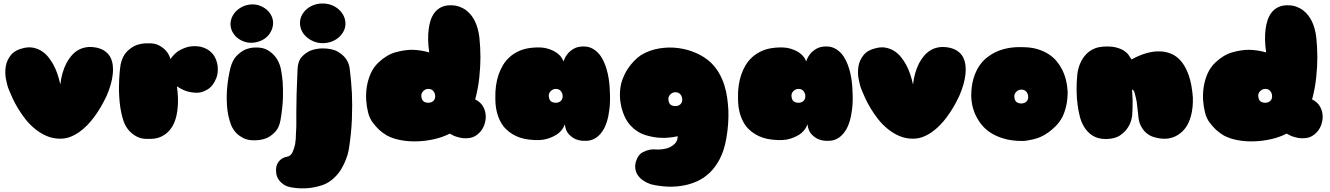

<svg xmlns="http://www.w3.org/2000/svg" viewBox="-20 -785 7588 1095"><path d="M324 -303Q332 -372 358 -423Q369 -444 384.5 -463.5Q400 -483 421 -496.5Q442 -510 469.5 -515Q497 -520 532 -513Q563 -506 582.5 -490.5Q602 -475 611.5 -454.5Q621 -434 623.5 -409.5Q626 -385 623 -361Q617 -304 587 -236Q555 -168 515 -115Q498 -92 477 -70.5Q456 -49 432 -32Q408 -15 381 -4.5Q354 6 324 6Q282 6 246 -9.5Q210 -25 179.5 -50Q149 -75 125 -105.5Q101 -136 82.5 -167Q64 -198 51.5 -225Q39 -252 32 -270Q21 -296 14 -333.5Q7 -371 13 -407Q19 -443 43 -472Q67 -501 119 -512Q149 -518 174 -512Q199 -506 219.5 -492.5Q240 -479 255.5 -459.5Q271 -440 283 -419Q310 -370 324 -303Z M952 -448Q978 -485 1008.5 -500.5Q1039 -516 1065 -520Q1096 -524 1126 -518Q1156 -510 1175 -495Q1194 -480 1204 -462Q1214 -444 1218 -426Q1222 -408 1222 -395Q1223 -363 1213.5 -339.5Q1204 -316 1193 -302Q1180 -284 1162 -274Q1130 -255 1099.5 -256Q1069 -257 1044 -265Q1015 -275 989 -293Q997 -233 994.5 -188Q992 -143 982.5 -110.5Q973 -78 958 -56.5Q943 -35 926 -22Q886 9 830 7Q787 9 760 -6Q733 -21 716 -40Q697 -62 686 -90Q668 -144 662.5 -202Q657 -260 659 -308Q660 -364 668 -418Q679 -466 703.5 -490.5Q728 -515 754 -526Q784 -538 820 -538Q862 -540 888 -525.5Q914 -511 928 -494Q945 -474 952 -448Z M1537 -663Q1539 -641 1531.5 -620Q1524 -599 1509.5 -582.5Q1495 -566 1474 -555.5Q1453 -545 1428 -542Q1402 -539 1379.5 -545.5Q1357 -552 1339 -565Q1321 -578 1309.5 -596.5Q1298 -615 1295 -638Q1293 -660 1300.5 -680.5Q1308 -701 1323 -717.5Q1338 -734 1359 -745Q1380 -756 1405 -759Q1430 -762 1452.5 -755.5Q1475 -749 1493 -736Q1511 -723 1523 -704Q1535 -685 1537 -663ZM1580 -101Q1572 -56 1549 -32.5Q1526 -9 1502 2Q1473 14 1440 15Q1397 17 1370 3.5Q1343 -10 1327 -27Q1309 -46 1298 -72Q1278 -126 1274.5 -183.5Q1271 -241 1276 -289Q1281 -344 1294 -397Q1306 -443 1329.5 -466.5Q1353 -490 1376 -501Q1403 -513 1433 -514Q1479 -516 1507.5 -498.5Q1536 -481 1553 -458Q1572 -432 1581 -396Q1588 -363 1592 -319Q1595 -281 1593.5 -226.5Q1592 -172 1580 -101Z M1950 -646Q1949 -623 1937.5 -603Q1926 -583 1908 -568.5Q1890 -554 1866 -546Q1842 -538 1815 -539Q1788 -540 1765 -550.5Q1742 -561 1725 -577Q1708 -593 1699 -614Q1690 -635 1691 -659Q1692 -682 1703.5 -702Q1715 -722 1733.5 -736.5Q1752 -751 1775.5 -758.5Q1799 -766 1826 -765Q1853 -764 1876 -754Q1899 -744 1916 -727.5Q1933 -711 1942 -690Q1951 -669 1950 -646ZM1969 69Q1964 97 1953 124Q1944 148 1928.5 175.5Q1913 203 1888 227Q1856 259 1815 272Q1774 285 1737 288Q1694 292 1650 285Q1614 280 1595 265.5Q1576 251 1567 236Q1556 218 1555 198Q1552 169 1561 151Q1570 133 1582 124Q1596 113 1616 109Q1637 106 1647.5 84.5Q1658 63 1663 38Q1668 9 1668 -28Q1670 -50 1670 -78.5Q1670 -107 1670 -148Q1670 -189 1671.5 -247.5Q1673 -306 1677 -390Q1679 -437 1701.5 -461Q1724 -485 1750 -496Q1780 -508 1818 -509Q1875 -509 1907 -490Q1939 -471 1954 -448Q1972 -422 1975 -388Q1983 -326 1987 -253Q1990 -190 1987 -107.5Q1984 -25 1969 69Z M2716 -30Q2690 -3 2660.5 1.5Q2631 6 2605 0.5Q2579 -5 2562 -14Q2545 -23 2545 -23Q2506 -3 2459 8Q2412 19 2363.5 21Q2315 23 2269 15Q2223 7 2187 -12Q2163 -26 2142 -45Q2124 -62 2105.5 -86.5Q2087 -111 2079 -145Q2071 -176 2068.5 -213.5Q2066 -251 2072 -290Q2078 -329 2094 -365.5Q2110 -402 2140 -430Q2186 -473 2236.5 -487Q2287 -501 2330 -501Q2380 -500 2428 -486Q2417 -561 2425 -620Q2428 -645 2436 -669.5Q2444 -694 2458.5 -713Q2473 -732 2495.5 -743.5Q2518 -755 2550 -755Q2578 -755 2600 -747Q2622 -739 2639 -726Q2656 -713 2668.5 -696.5Q2681 -680 2689 -663Q2708 -623 2714 -571Q2720 -516 2720 -457Q2720 -406 2713.5 -343.5Q2707 -281 2690 -218Q2719 -204 2733.5 -180Q2748 -156 2750 -129Q2752 -102 2743 -75.5Q2734 -49 2716 -30ZM2423 -278Q2406 -278 2393.5 -265Q2381 -252 2383 -236Q2385 -215 2395.5 -207Q2406 -199 2423 -199Q2440 -199 2451 -209Q2462 -219 2462 -236Q2462 -252 2452 -265Q2442 -278 2423 -278Z M3017 -513Q3070 -518 3104 -507.5Q3138 -497 3157.5 -482Q3177 -467 3185 -452.5Q3193 -438 3194 -435Q3194 -436 3199.5 -449.5Q3205 -463 3218 -479Q3231 -495 3253 -507.5Q3275 -520 3308 -520Q3336 -520 3357 -509Q3378 -498 3394 -480Q3410 -462 3421 -439Q3432 -416 3439 -392Q3456 -336 3458 -265Q3461 -208 3456 -165.5Q3451 -123 3441.5 -92.5Q3432 -62 3419 -41.5Q3406 -21 3392 -9Q3359 20 3315 18Q3288 19 3264 9Q3244 1 3225 -18.5Q3206 -38 3201 -76Q3191 -46 3165 -25Q3143 -7 3103 6Q3063 19 2997 11Q2943 5 2901 -21Q2883 -32 2865.5 -49Q2848 -66 2834.5 -91Q2821 -116 2813 -149Q2805 -182 2805 -225Q2803 -300 2824 -361Q2833 -387 2848 -412.5Q2863 -438 2886 -459Q2909 -480 2941 -494.5Q2973 -509 3017 -513ZM3150 -278Q3133 -278 3120.5 -265Q3108 -252 3110 -236Q3112 -215 3122.5 -207Q3133 -199 3150 -199Q3167 -199 3178 -209Q3189 -219 3189 -236Q3189 -252 3179 -265Q3169 -278 3150 -278Z M3692 266Q3667 257 3650.5 246Q3634 235 3624 223Q3614 211 3609 198.5Q3604 186 3603 174Q3600 147 3614 118Q3625 94 3645 83.5Q3665 73 3685 69Q3708 65 3734 68Q3779 66 3801.5 54Q3824 42 3834 28Q3845 12 3845 -8Q3795 3 3747 1Q3705 -1 3659.5 -15Q3614 -29 3578 -67Q3556 -90 3541.5 -122.5Q3527 -155 3520.5 -190.5Q3514 -226 3516 -262Q3518 -298 3529 -329Q3543 -367 3561 -393.5Q3579 -420 3596 -437Q3615 -457 3636 -471Q3685 -500 3741 -509Q3797 -518 3851 -510.5Q3905 -503 3952.5 -481.5Q4000 -460 4033 -429Q4061 -402 4080 -369.5Q4099 -337 4110.5 -301Q4122 -265 4127 -228.5Q4132 -192 4134 -158Q4137 -78 4122 6Q4110 74 4085 121.5Q4060 169 4027.5 200Q3995 231 3957.5 248Q3920 265 3883 272Q3795 290 3692 266ZM3832 -259Q3815 -259 3802.5 -246Q3790 -233 3792 -217Q3794 -196 3804.5 -188Q3815 -180 3832 -180Q3849 -180 3860 -190Q3871 -200 3871 -217Q3871 -233 3861 -246Q3851 -259 3832 -259Z M4401 -513Q4454 -518 4488 -507.5Q4522 -497 4541.5 -482Q4561 -467 4569 -452.5Q4577 -438 4578 -435Q4578 -436 4583.5 -449.5Q4589 -463 4602 -479Q4615 -495 4637 -507.5Q4659 -520 4692 -520Q4720 -520 4741 -509Q4762 -498 4778 -480Q4794 -462 4805 -439Q4816 -416 4823 -392Q4840 -336 4842 -265Q4845 -208 4840 -165.5Q4835 -123 4825.5 -92.5Q4816 -62 4803 -41.5Q4790 -21 4776 -9Q4743 20 4699 18Q4672 19 4648 9Q4628 1 4609 -18.5Q4590 -38 4585 -76Q4575 -46 4549 -25Q4527 -7 4487 6Q4447 19 4381 11Q4327 5 4285 -21Q4267 -32 4249.5 -49Q4232 -66 4218.5 -91Q4205 -116 4197 -149Q4189 -182 4189 -225Q4187 -300 4208 -361Q4217 -387 4232 -412.5Q4247 -438 4270 -459Q4293 -480 4325 -494.5Q4357 -509 4401 -513ZM4534 -278Q4517 -278 4504.5 -265Q4492 -252 4494 -236Q4496 -215 4506.5 -207Q4517 -199 4534 -199Q4551 -199 4562 -209Q4573 -219 4573 -236Q4573 -252 4563 -265Q4553 -278 4534 -278Z M5187 -303Q5195 -372 5221 -423Q5232 -444 5247.5 -463.5Q5263 -483 5284 -496.5Q5305 -510 5332.5 -515Q5360 -520 5395 -513Q5426 -506 5445.5 -490.5Q5465 -475 5474.5 -454.5Q5484 -434 5486.5 -409.5Q5489 -385 5486 -361Q5480 -304 5450 -236Q5418 -168 5378 -115Q5361 -92 5340 -70.5Q5319 -49 5295 -32Q5271 -15 5244 -4.5Q5217 6 5187 6Q5145 6 5109 -9.5Q5073 -25 5042.5 -50Q5012 -75 4988 -105.5Q4964 -136 4945.5 -167Q4927 -198 4914.5 -225Q4902 -252 4895 -270Q4884 -296 4877 -333.5Q4870 -371 4876 -407Q4882 -443 4906 -472Q4930 -501 4982 -512Q5012 -518 5037 -512Q5062 -506 5082.5 -492.5Q5103 -479 5118.5 -459.5Q5134 -440 5146 -419Q5173 -370 5187 -303Z M6038 -116Q6022 -87 6000.5 -65.5Q5979 -44 5959 -30Q5936 -13 5912 -3Q5892 5 5873.5 9.5Q5855 14 5841 16Q5824 19 5811 19Q5756 19 5714.5 8Q5673 -3 5642 -20.5Q5611 -38 5589.5 -61Q5568 -84 5555 -108Q5522 -163 5519 -235Q5519 -293 5531.5 -335.5Q5544 -378 5564.5 -408.5Q5585 -439 5611.5 -459Q5638 -479 5665 -491Q5729 -519 5811 -516Q5859 -516 5896 -505Q5933 -494 5960.5 -476Q5988 -458 6006.5 -435.5Q6025 -413 6037 -389Q6065 -334 6069 -263Q6069 -216 6060.5 -180Q6052 -144 6038 -116ZM5805 -274Q5788 -274 5775.5 -261Q5763 -248 5765 -232Q5767 -211 5777.5 -203Q5788 -195 5805 -195Q5822 -195 5833 -205Q5844 -215 5844 -232Q5844 -248 5834 -261Q5824 -274 5805 -274Z M6783 -230Q6785 -171 6772 -123Q6766 -102 6756.5 -81.5Q6747 -61 6731 -43.5Q6715 -26 6693.5 -13Q6672 0 6642 5Q6642 5 6630 6Q6618 7 6599.5 5Q6581 3 6559.5 -3.5Q6538 -10 6519 -25.5Q6500 -41 6486.5 -67Q6473 -93 6471 -133Q6467 -172 6463 -203Q6458 -229 6452 -251.5Q6446 -274 6436 -274Q6439 -237 6439.5 -210Q6440 -183 6439 -164Q6438 -142 6437 -126Q6432 -89 6414 -60Q6399 -35 6369.5 -14Q6340 7 6288 8Q6263 8 6243.5 2.5Q6224 -3 6209 -13Q6194 -23 6182.5 -35.5Q6171 -48 6163 -61Q6144 -92 6136 -131Q6129 -158 6125 -193Q6121 -223 6120 -265Q6119 -307 6124 -361Q6129 -403 6147 -437Q6154 -451 6165 -465Q6176 -479 6191 -490.5Q6206 -502 6225.5 -509.5Q6245 -517 6270 -519Q6314 -522 6342.5 -515Q6371 -508 6389 -496.5Q6407 -485 6416.5 -471.5Q6426 -458 6433 -446Q6523 -495 6597 -492Q6628 -491 6659 -478.5Q6690 -466 6715.5 -436.5Q6741 -407 6759 -357Q6777 -307 6783 -230Z M7489 -30Q7463 -3 7433.5 1.5Q7404 6 7378 0.5Q7352 -5 7335 -14Q7318 -23 7318 -23Q7279 -3 7232 8Q7185 19 7136.5 21Q7088 23 7042 15Q6996 7 6960 -12Q6936 -26 6915 -45Q6897 -62 6878.5 -86.5Q6860 -111 6852 -145Q6844 -176 6841.5 -213.5Q6839 -251 6845 -290Q6851 -329 6867 -365.5Q6883 -402 6913 -430Q6959 -473 7009.5 -487Q7060 -501 7103 -501Q7153 -500 7201 -486Q7190 -561 7198 -620Q7201 -645 7209 -669.5Q7217 -694 7231.5 -713Q7246 -732 7268.5 -743.5Q7291 -755 7323 -755Q7351 -755 7373 -747Q7395 -739 7412 -726Q7429 -713 7441.5 -696.5Q7454 -680 7462 -663Q7481 -623 7487 -571Q7493 -516 7493 -457Q7493 -406 7486.5 -343.5Q7480 -281 7463 -218Q7492 -204 7506.5 -180Q7521 -156 7523 -129Q7525 -102 7516 -75.5Q7507 -49 7489 -30ZM7196 -278Q7179 -278 7166.5 -265Q7154 -252 7156 -236Q7158 -215 7168.5 -207Q7179 -199 7196 -199Q7213 -199 7224 -209Q7235 -219 7235 -236Q7235 -252 7225 -265Q7215 -278 7196 -278Z"/></svg>

Font: Sniglet
Style: ExtraBold
Weight: 800
Version: Version 2.000; ttfautohint (v0.95) -l 8 -r 50 -G 200 -x 14 -